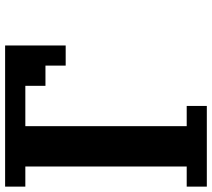

<svg xmlns="http://www.w3.org/2000/svg" viewBox="-58 -750 809 732"><g transform="rotate(-90 346.0 -384.5)"><path d="M0 0V-76.7H76.7V-691.9H0V-769H538.1V-538.1H461.4V-615.2H384.3V-691.9H230.5V-76.7H307.6V0Z"/></g></svg>

Font: Good Old DOS
Style: Regular
Weight: 400
Designer: Vasily Draigo
Foundry: Vasily Draigo
Version: 1.0